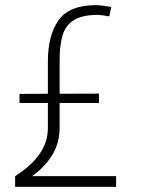

<svg xmlns="http://www.w3.org/2000/svg" viewBox="-20 -730 555 750"><path d="M433.6 -42V0H39.1V-42Q167 -123 167 -229V-327.6H56.2V-363.3L167 -363.8V-488.8Q167 -591.8 208.7 -650.9Q250.5 -710 356 -710Q367.7 -710 399.9 -705.1L414.6 -702.6L406.7 -666L389.2 -668.9Q368.7 -671.9 362.3 -671.9Q302.2 -671.9 269.8 -652.1Q237.3 -632.3 225.1 -594.2Q212.9 -556.2 212.9 -493.7V-363.8L366.7 -364.3V-327.6H212.9V-229Q212.9 -120.1 105.5 -42Z"/></svg>

Font: Selawik Light
Style: Regular
Weight: 300
Designer: Aaron Bell
Foundry: Microsoft Corporation
Version: Version 1.01